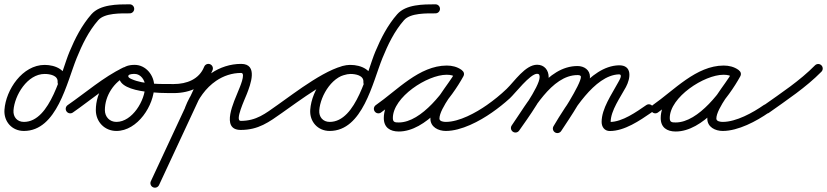

<svg xmlns="http://www.w3.org/2000/svg" viewBox="-27 -582 3838 891"><path d="M259.8 -179.4C271.4 -178.6 281.4 -187.3 282.3 -198.9C286.3 -257.3 229.7 -280.8 180.3 -280.8C77.3 -280.8 0.2 -165.7 -6.3 -72.7C-10.1 -18 28.4 25.7 83.9 25.7C237.2 25.7 283.2 -199.8 328.6 -312C354 -374.5 384 -437.1 428.8 -488.2C458.8 -522.5 534.3 -519.8 574.9 -520C586.5 -520 595.9 -529.4 595.8 -541C595.8 -552.6 586.4 -562 574.8 -562C574.8 -562 574.8 -562 574.8 -562C518.4 -561.8 437.8 -562.2 397.2 -515.8C352.6 -465 321.5 -404 295.6 -342C257.3 -250.6 208.3 -16.3 83.9 -16.3C52.7 -16.3 33.5 -39.1 35.6 -69.7C40.6 -140.2 100.1 -238.8 180.3 -238.8C203.1 -238.8 242.5 -232.6 240.4 -201.8C239.5 -190.2 248.3 -180.2 259.8 -179.4Z M281.7 -65.1C288.3 -55.5 301.4 -53.1 310.9 -59.7C393.2 -116.7 472.9 -186.8 562.6 -230.6C575 -236.7 576.8 -249.1 572.3 -258.5C567.9 -267.9 557.1 -274.4 544.5 -268.5C469.5 -233.8 417.7 -153.9 417.7 -71.2C417.7 -16.8 458.3 25.7 513.2 25.7C611.3 25.7 688.6 -93.2 688.6 -182.5C688.6 -232.5 649.9 -281 598 -281C570.7 -281 539.3 -274 529.2 -244.9C529.2 -244.9 529.2 -245 529.2 -245C529.2 -245 529.2 -245.1 529.2 -245.1C493.9 -146.2 731.8 -150.1 780 -150C791.6 -150 801 -159.4 801 -171C801 -182.6 791.6 -192 780 -192C720.3 -192.1 639.5 -189.8 584 -214.8C578.1 -217.5 565.8 -222.5 568.8 -230.9C568.8 -230.9 568.8 -231 568.8 -231C568.8 -231 568.8 -231.1 568.8 -231.1C571.5 -238.7 591.6 -239 598 -239C626.4 -239 646.6 -209.2 646.6 -182.5C646.6 -116.8 587.3 -16.3 513.2 -16.3C481.5 -16.3 459.7 -39.9 459.7 -71.2C459.7 -137.6 502 -202.5 562.2 -230.4C574.8 -236.2 576.5 -248.8 571.9 -258.3C567.4 -267.9 556.6 -274.4 544.2 -268.3C452.4 -223.5 371.1 -152.5 287.1 -94.3C277.5 -87.7 275.1 -74.6 281.7 -65.1Z M780.1 -150C780.1 -150 780.1 -150 780.1 -150C856.6 -150.2 929.7 -181.8 959.5 -256.7C963.8 -267.5 958.5 -279.7 947.8 -284C937 -288.3 924.8 -283 920.5 -272.2C897.2 -213.7 839 -192.1 779.9 -192C768.3 -192 759 -182.5 759 -170.9C759 -159.3 768.5 -150 780.1 -150ZM948.9 -283.5C938.4 -288.4 925.9 -283.9 921 -273.3C838.3 -95.9 755.6 81.6 673 259.1C668.1 269.6 672.6 282.1 683.1 287C693.6 291.9 706.1 287.4 711 276.9C711 276.9 711 276.9 711 276.9C793.7 99.4 876.4 -78.1 959 -255.6C963.9 -266.1 959.4 -278.6 948.9 -283.5ZM871.6 -69.4C871.6 -69.4 871.6 -69.4 871.6 -69.4C892.4 -123.5 927.6 -173.9 975.8 -206.8C1010.2 -230.3 1050.3 -243.5 1092 -243.5C1115.8 -243.5 1083.4 -171.7 1079.4 -161.5C1061 -114.4 994 21 1090 21C1172.7 21 1220.9 -15.2 1284.1 -59.8C1293.6 -66.5 1295.8 -79.6 1289.2 -89.1C1282.5 -98.6 1269.4 -100.8 1259.9 -94.2C1204.3 -54.9 1162.9 -21 1090 -21C1061.6 -21 1108.3 -119.8 1118.6 -146.2C1134.8 -187.8 1172.5 -285.5 1092 -285.5C1041.8 -285.5 993.5 -269.7 952.2 -241.5C896.9 -203.7 856.3 -146.5 832.4 -84.6C828.2 -73.7 833.6 -61.6 844.4 -57.4C855.3 -53.2 867.4 -58.6 871.6 -69.4Z M1254.8 -65C1261.4 -55.5 1274.5 -53.1 1284 -59.8C1349.2 -105.2 1525.8 -238.8 1599.3 -238.8C1622 -238.8 1661.5 -232.6 1659.4 -201.8C1658.4 -187.8 1668.4 -180.1 1678.8 -179.4C1689.3 -178.6 1700.3 -184.9 1701.3 -198.9C1705.3 -257.3 1648.7 -280.8 1599.3 -280.8C1496.3 -280.8 1419.2 -165.7 1412.7 -72.7C1408.9 -18 1447.4 25.7 1502.9 25.7C1656.2 25.7 1702.2 -199.8 1747.6 -312C1773 -374.5 1803 -437.1 1847.8 -488.2C1877.8 -522.5 1953.3 -519.8 1993.9 -520C2005.5 -520 2014.9 -529.4 2014.8 -541C2014.8 -552.6 2005.4 -562 1993.8 -562C1937.4 -561.8 1856.8 -562.2 1816.2 -515.8C1771.6 -465 1740.5 -404 1714.6 -342C1676.3 -250.6 1627.3 -16.3 1502.9 -16.3C1471.7 -16.3 1452.5 -39.1 1454.6 -69.7C1459.6 -140.2 1519.1 -238.8 1599.3 -238.8C1622.1 -238.8 1661.5 -232.6 1659.4 -201.8C1658.4 -187.8 1668.4 -180.1 1678.8 -179.4C1689.3 -178.6 1700.3 -184.9 1701.3 -198.9C1705.3 -257.2 1648.7 -280.8 1599.3 -280.8C1505.2 -280.8 1338.5 -149 1260 -94.2C1250.5 -87.6 1248.1 -74.5 1254.8 -65Z M1711.8 -65C1718.4 -55.5 1731.5 -53.1 1741 -59.8C1831 -122.3 1931.9 -235.8 2046.6 -235.8C2061.6 -235.8 2077.4 -232.8 2089.8 -223.9C2100.6 -216.2 2112.1 -221.6 2118 -230.7C2123.8 -239.8 2124.1 -252.5 2112.5 -259.2C2090.2 -272.1 2071.7 -277.1 2045.3 -277.1C1932 -277.1 1754.1 -155.6 1754.1 -34.2C1754.1 9.6 1783 28.3 1823.7 28.3C1948.8 28.3 2069.3 -129 2123.4 -227.9C2130.1 -240.2 2124.3 -251.4 2115.1 -256.4C2105.9 -261.5 2093.3 -260.4 2086.6 -248.1C2052.3 -185.6 1970.3 -101.5 1970.3 -31.6C1970.3 8 2007.3 25.7 2042 25.7C2113.7 25.7 2198.6 -19.6 2256 -59.8C2265.5 -66.5 2267.9 -79.5 2261.2 -89C2254.5 -98.5 2241.5 -100.9 2232 -94.2C2182.1 -59.3 2104.4 -16.3 2042 -16.3C2032.5 -16.3 2012.3 -18.3 2012.3 -31.6C2012.3 -79.6 2096.3 -178.4 2123.4 -227.9C2130.1 -240.2 2124.3 -251.4 2115.1 -256.4C2105.9 -261.5 2093.3 -260.4 2086.6 -248.1C2041 -164.9 1930 -13.7 1823.7 -13.7C1805.9 -13.7 1796.1 -14.7 1796.1 -34.2C1796.1 -131.4 1956 -235.1 2045.3 -235.1C2064.5 -235.1 2075.7 -232 2091.5 -222.8C2103 -216.1 2114.1 -221.1 2119.6 -229.6C2125.1 -238.2 2125.1 -250.3 2114.2 -258.1C2094.6 -272.1 2070.5 -277.8 2046.6 -277.8C1918.7 -277.8 1815.9 -162.9 1717 -94.2C1707.5 -87.6 1705.1 -74.5 1711.8 -65Z M2226.8 -65C2233.4 -55.5 2246.5 -53.1 2256 -59.8C2285 -80 2312.8 -102 2338.9 -125.8C2362.9 -147.7 2432.6 -239.6 2465.6 -239.6C2475.5 -239.6 2477.2 -233.1 2477.2 -224C2477.2 -179.8 2375.9 -40.3 2347.8 0C2341.1 9.5 2343.5 22.6 2353 29.2C2362.5 35.9 2375.6 33.5 2382.2 24C2382.2 24 2382.2 24 2382.2 24C2417.8 -27 2519.2 -164.3 2519.2 -224C2519.2 -256.3 2499.3 -281.6 2465.6 -281.6C2410.8 -281.6 2360.2 -204.1 2324.2 -169.5C2295.5 -142 2264.6 -117 2232 -94.2C2222.5 -87.6 2220.1 -74.5 2226.8 -65ZM2382.2 24C2382.2 24 2382.2 24 2382.2 24C2444.4 -65.1 2531.7 -233.6 2653.1 -233.6C2659.1 -233.6 2668.8 -232.9 2668.8 -225.1C2668.8 -190.6 2567.2 -35.5 2542.4 2.5C2536.1 12.2 2538.8 25.3 2548.5 31.6C2558.2 37.9 2571.3 35.2 2577.6 25.5C2577.6 25.5 2577.6 25.5 2577.6 25.5C2611.3 -26.3 2710.8 -169 2710.8 -225.1C2710.8 -257.9 2683.4 -275.6 2653.1 -275.6C2510.6 -275.6 2419.7 -103.2 2347.8 0C2341.1 9.5 2343.5 22.6 2353 29.2C2362.5 35.9 2375.6 33.5 2382.2 24ZM2548.9 32.6C2558.8 38.5 2571.7 35.3 2577.7 25.3C2628.3 -59.5 2731 -232.8 2844.7 -236.9C2865.4 -237.6 2846.4 -208.5 2840.7 -197.9C2811.7 -144 2764.9 -78.1 2764.9 -16.1C2764.9 7 2778.3 26 2803 26C2871.4 26 2941.9 -22.6 2995.9 -59.7C3005.5 -66.3 3007.9 -79.3 3001.3 -88.9C2994.7 -98.5 2981.7 -100.9 2972.1 -94.3C2926.5 -62.9 2861.2 -16 2803 -16C2802.4 -16 2805 -15 2805.7 -14.4C2808.1 -12.3 2806.9 -10.2 2806.9 -16.1C2806.9 -68.9 2852.6 -131.2 2877.7 -178.1C2899.2 -218.1 2908.8 -281.2 2843.3 -278.9C2709.6 -274.1 2601.8 -97.1 2541.6 3.8C2535.7 13.7 2538.9 26.6 2548.9 32.6Z M2996.8 -65C3003.4 -55.5 3016.5 -53.1 3026 -59.8C3116 -122.3 3216.9 -235.8 3331.6 -235.8C3346.6 -235.8 3362.4 -232.8 3374.8 -223.9C3385.6 -216.2 3397.1 -221.6 3403 -230.7C3408.8 -239.8 3409.1 -252.5 3397.5 -259.2C3375.2 -272.1 3356.7 -277.1 3330.3 -277.1C3217 -277.1 3039.1 -155.6 3039.1 -34.2C3039.1 9.6 3068 28.3 3108.7 28.3C3233.8 28.3 3354.3 -129 3408.4 -227.9C3415.1 -240.2 3409.3 -251.4 3400.1 -256.4C3390.9 -261.5 3378.3 -260.4 3371.6 -248.1C3337.3 -185.6 3255.3 -101.5 3255.3 -31.6C3255.3 8 3292.3 25.7 3327 25.7C3398.7 25.7 3483.6 -19.6 3541 -59.8C3550.5 -66.5 3552.9 -79.5 3546.2 -89C3539.5 -98.5 3526.5 -100.9 3517 -94.2C3467.1 -59.3 3389.4 -16.3 3327 -16.3C3317.5 -16.3 3297.3 -18.3 3297.3 -31.6C3297.3 -79.6 3381.3 -178.4 3408.4 -227.9C3415.1 -240.2 3409.3 -251.4 3400.1 -256.4C3390.9 -261.5 3378.3 -260.4 3371.6 -248.1C3326 -164.9 3215 -13.7 3108.7 -13.7C3090.9 -13.7 3081.1 -14.7 3081.1 -34.2C3081.1 -131.4 3241 -235.1 3330.3 -235.1C3349.5 -235.1 3360.7 -232 3376.5 -222.8C3388 -216.1 3399.1 -221.1 3404.6 -229.6C3410.1 -238.2 3410.1 -250.3 3399.2 -258.1C3379.6 -272.1 3355.5 -277.8 3331.6 -277.8C3203.7 -277.8 3100.9 -162.9 3002 -94.2C2992.5 -87.6 2990.1 -74.5 2996.8 -65Z M3511.9 -63.5C3518.6 -54 3531.7 -51.8 3541.2 -58.5C3624.4 -117.7 3713.3 -176.4 3785 -249.3C3793.1 -257.5 3793 -270.8 3784.7 -279C3776.5 -287.1 3763.2 -287 3755 -278.7C3755 -278.7 3755 -278.7 3755 -278.7C3685.1 -207.6 3598 -150.4 3516.8 -92.8C3507.4 -86.1 3505.2 -73 3511.9 -63.5Z"/></svg>

Font: FRB American Cursive Guidelines Medium
Style: Italic
Weight: 500
Italic angle: -25°
Version: Version 2.0;Modular Font Editor K font №1